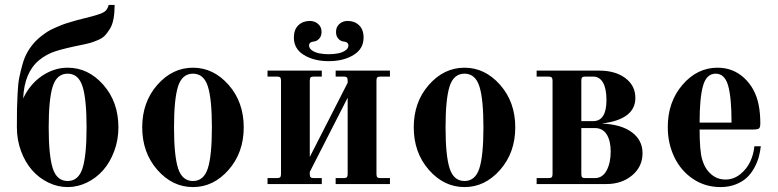

<svg xmlns="http://www.w3.org/2000/svg" viewBox="-20 -740 3129 772"><path d="M252 -467.8Q335 -467.8 395.5 -398.9Q456.1 -330.1 456.1 -228Q456.1 -177.2 439.2 -132.1Q422.4 -86.9 394.5 -55.4Q366.7 -23.9 329.3 -5.9Q292 12.2 252 12.2Q211.9 12.2 174.6 -5.9Q137.2 -23.9 109.4 -55.4Q81.5 -86.9 64.7 -132.1Q47.9 -177.2 47.9 -228Q47.9 -275.4 48.3 -301Q48.8 -326.7 50.8 -365.5Q52.7 -404.3 57.6 -428.7Q62.5 -453.1 70.6 -481.9Q78.6 -510.7 91.8 -533Q105 -555.2 123 -574.2Q133.8 -585.4 147.2 -595.7Q160.6 -606 171.6 -613Q182.6 -620.1 200.4 -627.9Q218.3 -635.7 228 -639.6Q237.8 -643.6 259 -649.9Q280.3 -656.2 287.8 -658.4Q295.4 -660.6 319.3 -666.5Q343.3 -672.4 348.1 -673.8Q386.7 -684.1 399.4 -692.4Q412.1 -700.7 417 -720.2H440.9Q440.9 -689 436.5 -664.8Q432.1 -640.6 422.1 -624.3Q412.1 -607.9 401.9 -597.2Q391.6 -586.4 373.8 -578.9Q356 -571.3 342.3 -567.4Q328.6 -563.5 306.2 -559.1Q238.3 -545.4 202.4 -533.7Q166.5 -522 137.2 -498Q77.6 -448.7 73.2 -344.2Q100.6 -402.3 149.2 -435.1Q197.8 -467.8 252 -467.8ZM311.8 -392.8Q295.4 -443.8 252 -443.8Q208.5 -443.8 192.1 -392.8Q175.8 -341.8 175.8 -228Q175.8 -114.3 192.1 -63.2Q208.5 -12.2 252 -12.2Q295.4 -12.2 311.8 -63.2Q328.1 -114.3 328.1 -228Q328.1 -341.8 311.8 -392.8Z M815.7 -392.8Q799.3 -443.8 755.9 -443.8Q712.4 -443.8 696 -392.8Q679.7 -341.8 679.7 -228Q679.7 -114.3 696 -63.2Q712.4 -12.2 755.9 -12.2Q799.3 -12.2 815.7 -63.2Q832 -114.3 832 -228Q832 -341.8 815.7 -392.8ZM612.5 -398.7Q673.3 -467.8 755.9 -467.8Q838.4 -467.8 899.2 -398.7Q960 -329.6 960 -228Q960 -126.5 899.2 -57.1Q838.4 12.2 755.9 12.2Q673.3 12.2 612.5 -57.1Q551.8 -126.5 551.8 -228Q551.8 -329.6 612.5 -398.7Z M1055.7 0V-23.9H1093.8Q1103 -23.9 1106.4 -27.3Q1109.9 -30.8 1109.9 -40V-416Q1109.9 -425.3 1106.4 -428.7Q1103 -432.1 1093.8 -432.1H1055.7V-456.1H1273.9V-432.1H1241.7Q1232.4 -432.1 1229 -428.7Q1225.6 -425.3 1225.6 -416V-108.9L1377.9 -407.2V-416Q1377.9 -425.3 1374.5 -428.7Q1371.1 -432.1 1361.8 -432.1H1329.6V-456.1H1547.9V-432.1H1509.8Q1500.5 -432.1 1497.1 -428.7Q1493.7 -425.3 1493.7 -416V-40Q1493.7 -30.8 1497.1 -27.3Q1500.5 -23.9 1509.8 -23.9H1547.9V0H1329.6V-23.9H1361.8Q1371.1 -23.9 1374.5 -27.3Q1377.9 -30.8 1377.9 -40V-347.2L1225.6 -48.8V-40Q1225.6 -30.8 1229 -27.3Q1232.4 -23.9 1241.7 -23.9H1273.9V0ZM1161.6 -588.9Q1161.6 -621.1 1179.7 -638.4Q1197.8 -655.8 1225.6 -655.8Q1245.1 -655.8 1259 -643.8Q1272.9 -631.8 1272.9 -611.8Q1272.9 -594.7 1263.4 -584.5Q1253.9 -574.2 1242.7 -573.2Q1222.7 -571.3 1222.7 -557.1Q1222.7 -545.4 1234.9 -537.1Q1247.1 -528.8 1264.4 -525.4Q1281.7 -522 1301.8 -522Q1321.8 -522 1339.1 -525.4Q1356.4 -528.8 1368.7 -537.1Q1380.9 -545.4 1380.9 -557.1Q1380.9 -571.3 1360.8 -573.2Q1349.6 -574.2 1340.3 -584.5Q1331.1 -594.7 1331.1 -611.8Q1331.1 -631.8 1344.7 -643.8Q1358.4 -655.8 1377.9 -655.8Q1405.8 -655.8 1423.8 -638.4Q1441.9 -621.1 1441.9 -588.9Q1441.9 -543.5 1401.4 -518.8Q1360.8 -494.1 1301.8 -494.1Q1242.7 -494.1 1202.1 -518.8Q1161.6 -543.5 1161.6 -588.9Z M1907.5 -392.8Q1891.1 -443.8 1847.7 -443.8Q1804.2 -443.8 1787.8 -392.8Q1771.5 -341.8 1771.5 -228Q1771.5 -114.3 1787.8 -63.2Q1804.2 -12.2 1847.7 -12.2Q1891.1 -12.2 1907.5 -63.2Q1923.8 -114.3 1923.8 -228Q1923.8 -341.8 1907.5 -392.8ZM1704.3 -398.7Q1765.1 -467.8 1847.7 -467.8Q1930.2 -467.8 1991 -398.7Q2051.8 -329.6 2051.8 -228Q2051.8 -126.5 1991 -57.1Q1930.2 12.2 1847.7 12.2Q1765.1 12.2 1704.3 -57.1Q1643.6 -126.5 1643.6 -228Q1643.6 -329.6 1704.3 -398.7Z M2317.4 -40Q2317.4 -30.8 2320.8 -27.3Q2324.2 -23.9 2333.5 -23.9H2371.6Q2402.8 -23.9 2419.2 -54.7Q2435.5 -85.4 2435.5 -130.9Q2435.5 -173.8 2419.4 -199.5Q2403.3 -225.1 2371.6 -225.1H2317.4ZM2317.4 -252.9H2364.7Q2418.5 -252.9 2418.5 -337.9Q2418.5 -383.8 2404.5 -408Q2390.6 -432.1 2364.7 -432.1H2333.5Q2324.2 -432.1 2320.8 -428.7Q2317.4 -425.3 2317.4 -416ZM2137.7 0V-23.9H2185.5Q2194.8 -23.9 2198.2 -27.3Q2201.7 -30.8 2201.7 -40V-416Q2201.7 -424.8 2198 -428.5Q2194.3 -432.1 2185.5 -432.1H2137.7V-456.1H2388.7Q2454.6 -456.1 2494.6 -425.8Q2534.7 -395.5 2534.7 -346.2Q2534.7 -259.8 2399.4 -243.2Q2477.1 -240.2 2520.3 -208.5Q2563.5 -176.8 2563.5 -124Q2563.5 -69.8 2521.7 -34.9Q2480 0 2418.5 0Z M2865.2 -467.8Q2927.7 -467.8 2972.4 -426.3Q3017.1 -384.8 3030.3 -318.8Q3037.1 -285.2 3037.1 -244.1Q3037.1 -228.5 3032.2 -223.9Q3027.3 -219.2 3006.3 -219.2H2793Q2793 -134.8 2803.2 -99.1Q2814 -61.5 2838.9 -39.8Q2863.8 -18.1 2897 -18.1Q2930.2 -18.1 2956.8 -39.8Q2983.4 -61.5 2996.8 -90.8Q3010.3 -120.1 3013.2 -151.9H3039.1Q3036.6 -129.9 3031 -109.1Q3025.4 -88.4 3013.2 -65.7Q3001 -43 2983.6 -26.4Q2966.3 -9.8 2938.7 1.2Q2911.1 12.2 2877 12.2Q2815.4 12.2 2766.6 -20.5Q2717.8 -53.2 2691.4 -108.2Q2665 -163.1 2665 -229Q2665 -330.1 2724.1 -398.9Q2783.2 -467.8 2865.2 -467.8ZM2921.4 -247.1Q2921.4 -347.7 2907.7 -395.8Q2894 -443.8 2857.4 -443.8Q2820.8 -443.8 2806.9 -395.5Q2793 -347.2 2793 -247.1Z"/></svg>

Font: Flanker Steampunk
Style: Bold
Weight: 700
Designer: Alexey Kryukov, Leonardo Di Lena
Foundry: Alexey Kryukov, Leonardo Di Lena
Version: 1.210